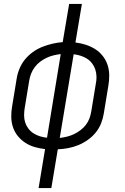

<svg xmlns="http://www.w3.org/2000/svg" viewBox="-20 -755 640 980"><path d="M177 205 210 6Q183 3 157 -4.5Q131 -12 109.5 -26Q88 -40 71.5 -60Q55 -80 46.5 -105Q38 -130 37.5 -157.5Q37 -185 42 -213L65 -353Q69 -379 79.5 -404.5Q90 -430 107.5 -451.5Q125 -473 148 -489.5Q171 -506 196.5 -516Q222 -526 248 -532Q274 -538 300 -540L333 -735H398L365 -538Q392 -535 418 -526.5Q444 -518 465.5 -504.5Q487 -491 503.5 -470.5Q520 -450 528.5 -425Q537 -400 537.5 -372.5Q538 -345 533 -317L510 -177Q506 -151 496 -125.5Q486 -100 468.5 -78.5Q451 -57 427.5 -40.5Q404 -24 379 -14Q354 -4 328 1Q302 6 275 7L242 205ZM220 -52 290 -479Q272 -477 253.5 -472.5Q235 -468 218 -460Q201 -452 185 -440Q169 -428 157.5 -412.5Q146 -397 139 -379.5Q132 -362 129 -343L106 -203Q103 -185 103 -166Q103 -147 108.5 -130Q114 -113 125 -98.5Q136 -84 151 -74.5Q166 -65 183.5 -59.5Q201 -54 220 -52ZM285 -51Q303 -53 321.5 -57.5Q340 -62 357 -70Q374 -78 390 -90Q406 -102 418 -117.5Q430 -133 436.5 -150.5Q443 -168 446 -187L469 -327Q473 -345 472.5 -364Q472 -383 466.5 -400Q461 -417 450 -431.5Q439 -446 424 -455.5Q409 -465 391.5 -470.5Q374 -476 356 -478Z"/></svg>

Font: Iosevka Curly LtExObl
Style: Regular
Weight: 300
Width: 7
Italic angle: -9°
Monospace: yes
Designer: Belleve Invis
Foundry: Belleve Invis
Version: Version 11.1.0; ttfautohint (v1.8.3)